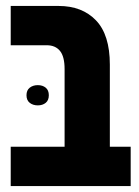

<svg xmlns="http://www.w3.org/2000/svg" viewBox="-20 -625 468 645"><path d="M16 0V-132H197V-393Q197 -435 181.5 -454Q166 -473 137 -473H16V-605H177Q256 -605 302.5 -556.5Q349 -508 349 -408V-132H419V0ZM69 -305Q69 -322 80 -330.5Q91 -339 107 -339Q123 -339 133.5 -330.5Q144 -322 144 -305Q144 -288 133.5 -279.5Q123 -271 107 -271Q91 -271 80 -279.5Q69 -288 69 -305Z"/></svg>

Font: Noto Sans Hebrew ExtraCondensed ExtraBold
Style: Regular
Weight: 800
Width: 2
Designer: Monotype Design Team
Foundry: Monotype Imaging Inc.
Version: Version 2.004; ttfautohint (v1.8.4.7-5d5b)